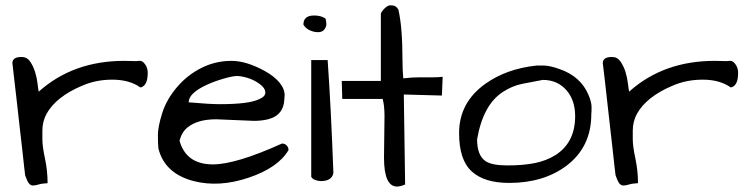

<svg xmlns="http://www.w3.org/2000/svg" viewBox="-20 -684 2803 719"><path d="M505.9 -356.4Q464.8 -385.7 400.4 -385.7Q339.8 -385.7 288.1 -363.3Q190.4 -322.3 154.3 -257.8Q138.7 -228.5 138.7 -195.3Q138.7 -189.5 138.7 -162.6Q138.7 -135.7 148.4 -90.3Q158.2 -44.9 158.2 2Q137.7 2.9 125 6.8Q112.3 10.7 103.5 10.7Q94.7 10.7 88.4 2.9Q82 -4.9 74.2 -27.3Q73.2 -33.2 70.3 -60.5Q67.4 -87.9 63 -127Q58.6 -166 53.2 -212.4Q47.9 -258.8 43 -303.7Q32.2 -401.4 26.4 -447.3Q26.4 -470.7 60.5 -470.7Q81.1 -470.7 92.8 -453.6Q104.5 -436.5 111.3 -414.6Q118.2 -392.6 120.6 -371.1Q123 -349.6 125 -340.8Q253.9 -456.1 445.3 -456.1Q466.8 -456.1 490.2 -455.1Q496.1 -456.1 504.9 -456.1Q513.7 -456.1 522.5 -444.3Q533.2 -430.7 533.2 -411.1Q533.2 -362.3 505.9 -356.4Z M777.3 -68.4Q863.3 -68.4 1036.1 -146.5Q1046.9 -146.5 1053.7 -139.2Q1060.5 -131.8 1060.5 -122.1Q1021.5 -55.7 911.1 -18.6Q800.8 18.6 705.1 -5.9Q596.7 -34.2 573.2 -127.9Q571.3 -146.5 571.3 -177.7Q571.3 -209 587.4 -260.3Q603.5 -311.5 642.6 -357.4Q681.6 -403.3 734.4 -429.7Q787.1 -456.1 846.7 -456.1Q903.3 -456.1 973.6 -417Q1006.8 -398.4 1026.4 -375Q1045.9 -351.6 1045.9 -327.1Q1045.9 -320.3 1044.9 -313.5Q1043 -253.9 987.3 -238.3Q962.9 -231.4 930.7 -231.4L790 -237.3Q719.7 -237.3 682.6 -207Q661.1 -190.4 652.3 -157.2Q676.8 -68.4 777.3 -68.4ZM753.9 -366.2Q686.5 -335 686.5 -300.8Q764.6 -293.9 803.7 -293.9Q912.1 -293.9 950.2 -312.5Q973.6 -322.3 973.6 -336.9Q973.6 -354.5 951.7 -370.1Q929.7 -385.7 906.2 -392.6Q882.8 -399.4 867.2 -399.4Q851.6 -399.4 816.4 -389.2Q781.2 -378.9 753.9 -366.2Z M1207 -459Q1219.7 -276.4 1228.5 -36.1Q1222.7 -5.9 1181.6 -5.9Q1170.9 -5.9 1159.7 -10.3Q1148.4 -14.6 1145.5 -22.5V-459ZM1116.2 -591.8Q1116.2 -626 1156.2 -626Q1182.6 -626 1199.2 -614.3Q1202.1 -603.5 1202.1 -593.3Q1202.1 -583 1194.3 -573.2Q1186.5 -563.5 1170.9 -563.5Q1155.3 -563.5 1139.6 -570.8Q1124 -578.1 1116.2 -591.8Z M1418 -93.8 1419.9 -250Q1419.9 -287.1 1413.1 -313.5H1261.7L1259.8 -380.9H1406.2V-632.8Q1409.2 -641.6 1418 -650.4Q1431.6 -664.1 1440.9 -664.1Q1450.2 -664.1 1457 -662.1Q1463.9 -660.2 1471.7 -648.4Q1487.3 -584 1487.3 -454.1Q1487.3 -421.9 1490.2 -390.6Q1521.5 -394.5 1552.7 -394.5Q1552.7 -394.5 1603.5 -394.5Q1622.1 -394.5 1637.7 -396.5L1634.8 -326.2L1492.2 -330.1L1497.1 6.8Q1479.5 14.6 1466.8 14.6Q1418 14.6 1418 -93.8Z M1699.2 -185.5Q1699.2 -300.8 1798.8 -371.1Q1877.9 -426.8 1989.3 -438.5Q1995.1 -438.5 2016.6 -438.5Q2038.1 -438.5 2074.2 -425.8Q2154.3 -398.4 2183.6 -329.1Q2195.3 -301.8 2195.3 -282.7Q2195.3 -263.7 2194.3 -255.9Q2194.3 -133.8 2101.6 -63.5Q2015.6 1 1886.7 1Q1793.9 1 1746.6 -42Q1699.2 -85 1699.2 -185.5ZM1766.6 -162.1Q1766.6 -101.6 1798.8 -80.1Q1823.2 -64.5 1880.9 -64.5Q1938.5 -64.5 1982.4 -73.2Q2026.4 -82 2060.5 -103.5Q2133.8 -150.4 2133.8 -249Q2133.8 -307.6 2102.5 -344.7Q2068.4 -384.8 2012.7 -384.8Q1974.6 -377.9 1936 -370.1Q1897.5 -362.3 1863.3 -339.8Q1789.1 -292 1766.6 -162.1Z M2716.8 -356.4Q2675.8 -385.7 2611.3 -385.7Q2550.8 -385.7 2499 -363.3Q2401.4 -322.3 2365.2 -257.8Q2349.6 -228.5 2349.6 -195.3Q2349.6 -189.5 2349.6 -162.6Q2349.6 -135.7 2359.4 -90.3Q2369.1 -44.9 2369.1 2Q2348.6 2.9 2335.9 6.8Q2323.2 10.7 2314.5 10.7Q2305.7 10.7 2299.3 2.9Q2293 -4.9 2285.2 -27.3Q2284.2 -33.2 2281.2 -60.5Q2278.3 -87.9 2273.9 -127Q2269.5 -166 2264.2 -212.4Q2258.8 -258.8 2253.9 -303.7Q2243.2 -401.4 2237.3 -447.3Q2237.3 -470.7 2271.5 -470.7Q2292 -470.7 2303.7 -453.6Q2315.4 -436.5 2322.3 -414.6Q2329.1 -392.6 2331.5 -371.1Q2334 -349.6 2335.9 -340.8Q2464.8 -456.1 2656.2 -456.1Q2677.7 -456.1 2701.2 -455.1Q2707 -456.1 2715.8 -456.1Q2724.6 -456.1 2733.4 -444.3Q2744.1 -430.7 2744.1 -411.1Q2744.1 -362.3 2716.8 -356.4Z"/></svg>

Font: Architects Daughter
Style: Regular
Weight: 400
Designer: Kimberly Geswein
Foundry: Kimberly Geswein
Version: Version 1.003 2010